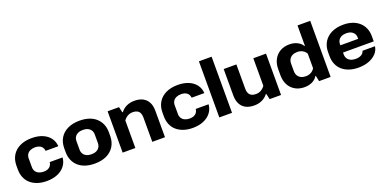

<svg xmlns="http://www.w3.org/2000/svg" viewBox="-11 -1531 4694 2344"><g transform="rotate(-20 2336.0 -359.5)"><path d="M315 10Q248 10 195 -8Q142 -26 104.5 -59Q67 -92 47.5 -139.5Q28 -187 28 -245V-293Q28 -371 63 -428Q98 -485 163 -516Q228 -547 316 -547Q397 -547 457 -521.5Q517 -496 551.5 -450Q586 -404 590 -342H425Q420 -385 391.5 -406Q363 -427 316 -427Q281 -427 254 -414.5Q227 -402 213 -379Q199 -356 199 -325V-212Q199 -182 213 -159Q227 -136 254 -123.5Q281 -111 317 -111Q348 -111 371 -120.5Q394 -130 408 -149Q422 -168 425 -196H592Q587 -134 551 -87.5Q515 -41 454.5 -15.5Q394 10 315 10Z M938 10Q871 10 817.5 -7.5Q764 -25 726.5 -58.5Q689 -92 669 -139Q649 -186 649 -245V-293Q649 -371 684 -428Q719 -485 784 -516Q849 -547 938 -547Q1005 -547 1058.5 -529.5Q1112 -512 1149.5 -478.5Q1187 -445 1207.5 -398Q1228 -351 1228 -293V-245Q1228 -167 1192.5 -109.5Q1157 -52 1092.5 -21Q1028 10 938 10ZM938 -111Q975 -111 1001.5 -123.5Q1028 -136 1042.5 -159.5Q1057 -183 1057 -212V-325Q1057 -356 1042.5 -379Q1028 -402 1001.5 -414.5Q975 -427 938 -427Q902 -427 875 -414.5Q848 -402 833.5 -379Q819 -356 819 -325V-212Q819 -183 833.5 -159.5Q848 -136 875 -123.5Q902 -111 938 -111Z M1301 0V-537H1449L1466 -464H1473Q1503 -504 1548.5 -525Q1594 -546 1650 -546Q1717 -546 1761.5 -521.5Q1806 -497 1828.5 -452Q1851 -407 1851 -343V0H1686V-320Q1686 -353 1674.5 -376Q1663 -399 1641 -410.5Q1619 -422 1586 -422Q1546 -422 1515.5 -404Q1485 -386 1466 -357V0Z M2212 10Q2145 10 2092 -8Q2039 -26 2001.5 -59Q1964 -92 1944.5 -139.5Q1925 -187 1925 -245V-293Q1925 -371 1960 -428Q1995 -485 2060 -516Q2125 -547 2213 -547Q2294 -547 2354 -521.5Q2414 -496 2448.5 -450Q2483 -404 2487 -342H2322Q2317 -385 2288.5 -406Q2260 -427 2213 -427Q2178 -427 2151 -414.5Q2124 -402 2110 -379Q2096 -356 2096 -325V-212Q2096 -182 2110 -159Q2124 -136 2151 -123.5Q2178 -111 2214 -111Q2245 -111 2268 -120.5Q2291 -130 2305 -149Q2319 -168 2322 -196H2489Q2484 -134 2448 -87.5Q2412 -41 2351.5 -15.5Q2291 10 2212 10Z M2557 0V-729H2722V0Z M3359 -537V0H3211L3194 -73H3187Q3157 -33 3111.5 -12Q3066 9 3010 9Q2944 9 2899 -15.5Q2854 -40 2831.5 -85.5Q2809 -131 2809 -194V-537H2974V-217Q2974 -184 2985.5 -161.5Q2997 -139 3019.5 -127Q3042 -115 3074 -115Q3114 -115 3144.5 -133Q3175 -151 3194 -180V-537Z M3664 9Q3611 9 3569 -8Q3527 -25 3496.5 -56.5Q3466 -88 3450 -132.5Q3434 -177 3434 -231V-307Q3434 -379 3462.5 -432.5Q3491 -486 3542.5 -516Q3594 -546 3664 -546Q3721 -546 3765.5 -524Q3810 -502 3831 -465H3838V-729H4003V0H3853L3838 -73H3831Q3810 -35 3765.5 -13Q3721 9 3664 9ZM3723 -111Q3762 -111 3792 -128Q3822 -145 3838 -174V-363Q3822 -392 3792 -409Q3762 -426 3723 -426Q3688 -426 3661 -413Q3634 -400 3619.5 -375.5Q3605 -351 3605 -317V-221Q3605 -187 3619.5 -162Q3634 -137 3661 -124Q3688 -111 3723 -111Z M4365 10Q4299 10 4246 -7.5Q4193 -25 4155 -58Q4117 -91 4097 -138.5Q4077 -186 4077 -245V-293Q4077 -371 4112.5 -428Q4148 -485 4213 -516Q4278 -547 4365 -547Q4429 -547 4480.5 -529.5Q4532 -512 4569 -479Q4606 -446 4626 -399.5Q4646 -353 4646 -296V-228H4220V-322H4491L4478 -307V-340Q4478 -369 4464 -390.5Q4450 -412 4425 -424Q4400 -436 4365 -436Q4328 -436 4301.5 -423.5Q4275 -411 4261 -388.5Q4247 -366 4247 -336V-202Q4247 -173 4261.5 -150Q4276 -127 4303 -114.5Q4330 -102 4367 -102Q4412 -102 4441 -119Q4470 -136 4478 -167H4640Q4632 -112 4594 -72.5Q4556 -33 4497 -11.5Q4438 10 4365 10Z"/></g></svg>

Font: Hubot Sans Condensed ExtraLight
Style: Bold
Weight: 700
Version: Version 2.000